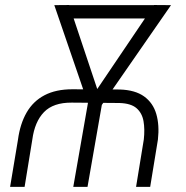

<svg xmlns="http://www.w3.org/2000/svg" viewBox="-20 -731 729 751"><path d="M76.2 0H19.5L50.3 -184.6Q58.6 -246.6 84.2 -291Q109.9 -335.4 154.3 -358.6Q198.7 -381.8 262.7 -381.8L449.2 -380.9Q508.8 -378.9 543.7 -353.8Q578.6 -328.6 591.3 -285.2Q604 -241.7 597.7 -185.1L567.4 0H512.2L542.5 -185.5Q546.9 -225.6 541.3 -257.3Q535.6 -289.1 513.9 -307.9Q492.2 -326.7 447.3 -328.1L260.7 -329.6Q188.5 -330.1 152.1 -292.5Q115.7 -254.9 106.4 -185.1ZM592.3 -710.9 582.5 -658.7H237.3L246.6 -710.9ZM346.2 -361.8 582.5 -711.4 648.9 -710.9 377.4 -319.3H338.4ZM250.5 -711.4 368.7 -357.9 362.8 -319.3H326.7L192.4 -710.9ZM386.7 -368.7 322.3 0H266.6L331.1 -368.7Z"/></svg>

Font: Roboto Condensed Light
Style: Italic
Weight: 300
Italic angle: -12°
Designer: Christian Robertson
Foundry: Google
Version: Version 3.0; 2020